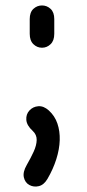

<svg xmlns="http://www.w3.org/2000/svg" viewBox="-20 -519 319 704"><path d="M89 -395Q89 -370 102.5 -357Q116 -344 134 -344Q152 -344 165.5 -357Q179 -370 179 -395Q179 -410 179 -416Q179 -422 179 -428Q179 -434 179 -449Q179 -474 165.5 -486.5Q152 -499 134 -499Q116 -499 102.5 -486.5Q89 -474 89 -449Q89 -434 89 -428Q89 -422 89 -416Q89 -410 89 -395ZM78 86Q63 112 67.5 131.5Q72 151 88 159.5Q104 168 122.5 163.5Q141 159 154 137Q175 101 186.5 64.5Q198 28 199 -5Q200 -38 190.5 -66Q181 -94 159 -114Q140 -131 120.5 -129.5Q101 -128 88 -114Q75 -100 76.5 -79.5Q78 -59 100 -39Q115 -25 114.5 -5.5Q114 14 103.5 37Q93 60 78 86Z"/></svg>

Font: Tilt Neon
Style: Regular
Weight: 400
Designer: Andy Clymer
Foundry: Andy Clymer
Version: Version 1.000